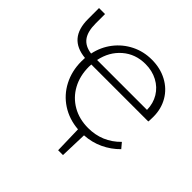

<svg xmlns="http://www.w3.org/2000/svg" viewBox="-208 -867 1265 1265"><g transform="rotate(45 425.0 -234.5)"><path d="M552 5 546 195H501L496 5Q408 -2 339.5 -46.5Q271 -91 233 -164.5Q195 -238 195 -327Q195 -349 196 -360Q112 -368 70.5 -416.5Q29 -465 29 -556V-658H85V-571Q85 -495 114 -456Q143 -417 204 -409Q220 -484 264.5 -541.5Q309 -599 374 -631.5Q439 -664 516 -664Q595 -664 657.5 -630.5Q720 -597 754.5 -538Q789 -479 789 -405Q789 -375 787 -359H256Q255 -352 255 -338Q255 -253 290.5 -187.5Q326 -122 390 -85Q454 -48 537 -48Q668 -48 759 -141L790 -104Q743 -56 682 -27.5Q621 1 552 5ZM262 -407H727Q726 -467 697.5 -514Q669 -561 619 -587.5Q569 -614 506 -614Q413 -614 347 -557Q281 -500 262 -407Z"/></g></svg>

Font: Isabella Sans
Style: Regular
Weight: 400
Designer: Original fonts by Christian Thalmann (Catharsis Fonts), Modifications by Cristiano Sobral
Version: Version 0.002;July 12, 2020;FontCreator 13.0.0.2655 64-bit; 